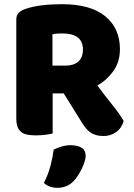

<svg xmlns="http://www.w3.org/2000/svg" viewBox="-20 -643 642 919"><path d="M232 -196V-4Q221 -1 197.5 2Q174 5 151 5Q128 5 110.5 1.5Q93 -2 81.5 -11Q70 -20 64 -36Q58 -52 58 -78V-549Q58 -570 69.5 -581.5Q81 -593 101 -600Q135 -612 180 -617.5Q225 -623 276 -623Q414 -623 484 -565Q554 -507 554 -408Q554 -346 522 -302Q490 -258 446 -234Q482 -185 517 -142Q552 -99 572 -64Q562 -29 535.5 -10.5Q509 8 476 8Q454 8 438 3Q422 -2 410 -11Q398 -20 388 -33Q378 -46 369 -61L285 -196ZM333 223Q316 241 296.5 248.5Q277 256 254 256Q216 256 190 233Q211 191 221.5 151.5Q232 112 237 73Q253 65 274.5 58.5Q296 52 318 52Q350 52 370 64Q390 76 390 104Q390 116 384.5 132.5Q379 149 371 165.5Q363 182 353 197.5Q343 213 333 223ZM295 -329Q333 -329 355 -348.5Q377 -368 377 -406Q377 -444 352.5 -463.5Q328 -483 275 -483Q260 -483 251 -482Q242 -481 231 -479V-329Z"/></svg>

Font: Baloo Chettan
Style: Regular
Weight: 400
Designer: Maithili Shingre and Ek Type
Foundry: Ek Type
Version: Version 1.443;PS 1.000;hotconv 16.6.51;makeotf.lib2.5.65220;